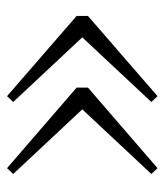

<svg xmlns="http://www.w3.org/2000/svg" viewBox="20 -552 479 560"><g transform="rotate(90 260.0 -271.5)"><path d="M260 -52 26 -255V-288L260 -491L277 -473L73 -255V-288L277 -70ZM470 -52 235 -255V-288L470 -491L487 -473L283 -255V-288L487 -70Z"/></g></svg>

Font: Early Summer Mincho VF
Style: Regular
Weight: 250
Designer: GuiWonder
Version: Version 1.002